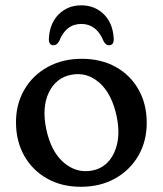

<svg xmlns="http://www.w3.org/2000/svg" viewBox="-20 -706 626 738"><path d="M294.5 -480Q368.5 -480 424.8 -448.8Q481 -417.5 512.5 -361.8Q544 -306 544 -234Q544 -163 511.8 -107.5Q479.5 -52 422.5 -20Q365.5 12 290.5 12Q217 12 160.8 -19.8Q104.5 -51.5 73 -107.5Q41.5 -163.5 41.5 -236.5Q41.5 -306 73.5 -361.2Q105.5 -416.5 162.8 -448.2Q220 -480 294.5 -480ZM334.5 -50.5Q392 -61.5 418.8 -119Q445.5 -176.5 428.5 -258.5Q410 -346 361.8 -388.2Q313.5 -430.5 253.5 -418.5Q195.5 -407.5 168 -351Q140.5 -294.5 157.5 -211Q176 -123 225.2 -81Q274.5 -39 334.5 -50.5ZM292.5 -614Q233.5 -614 207.5 -548Q198.5 -532 186.5 -532Q166 -532 168 -559.5Q171.5 -617.5 206.2 -651.5Q241 -685.5 292.5 -685.5Q344 -685.5 378.8 -651.5Q413.5 -617.5 417 -559.5Q419 -532 398.5 -532Q386.5 -532 378 -548Q351.5 -614 292.5 -614Z"/></svg>

Font: Fraunces 9pt S100
Style: Regular
Weight: 400
Version: Version 1.000; ttfautohint (v1.8.3)